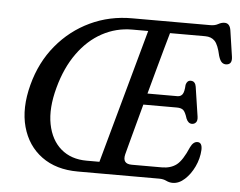

<svg xmlns="http://www.w3.org/2000/svg" viewBox="-52 -778 1066 854"><g transform="rotate(5 481.5 -351.0)"><path d="M688 0H324Q227 0 162.5 -47.2Q98 -94.5 75.2 -177.2Q52.5 -260 80.5 -366Q107.5 -468.5 169.8 -543.5Q232 -618.5 318.8 -659.5Q405.5 -700.5 506.5 -700H855Q875 -700 889.2 -708Q903.5 -716 917 -716Q941 -716 945.5 -683.5L962.5 -569Q967.5 -535.5 942.5 -532.5Q930 -531 921 -538.5Q912 -546 905.5 -567.5Q895 -616 879.2 -632.5Q863.5 -649 836 -649H679Q671 -621.5 658.8 -577.5Q646.5 -533.5 632 -480.5Q617.5 -427.5 602.5 -372.5H736.5Q750.5 -372.5 758.5 -383.2Q766.5 -394 768 -426Q773 -446 789.5 -446Q800.5 -446 806.2 -439.2Q812 -432.5 813.5 -422L833.5 -289.5Q836 -272 829 -263.8Q822 -255.5 811 -255.5Q794.5 -255.5 785.5 -276.5Q776.5 -305.5 767 -313.8Q757.5 -322 738 -322H588.5Q574 -268 561.2 -220.8Q548.5 -173.5 539.5 -140Q530.5 -106.5 527.5 -94.5Q517 -51 560.5 -51H694.5Q734.5 -51 760.2 -70.8Q786 -90.5 812 -151.5Q824.5 -177 843 -177Q864.5 -177 863.5 -143.5Q861.5 -105 844.5 -69Q827.5 -33 802 -9.8Q776.5 13.5 748.5 13.5Q733.5 13.5 719.8 6.8Q706 0 688 0ZM197 -363Q171.5 -269.5 185.2 -199.2Q199 -129 244.2 -90.2Q289.5 -51.5 358.5 -51.5H416L581.5 -650H510Q438.5 -650 376.2 -616.2Q314 -582.5 267.8 -518.2Q221.5 -454 197 -363Z"/></g></svg>

Font: Fraunces 144pt SuperSoft
Style: Italic
Weight: 400
Italic angle: -16°
Version: Version 1.000;[b76b70a41]